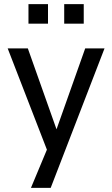

<svg xmlns="http://www.w3.org/2000/svg" viewBox="-20 -724 540 924"><path d="M129 180 218 -33V28L17 -491H114L259 -82H245L390 -491H483L224 180ZM289 -610V-704H383V-610ZM117 -610V-704H211V-610Z"/></svg>

Font: Nunito Sans 10pt SemiCondensed Medium
Style: Regular
Weight: 500
Width: 4
Designer: Vernon Adams
Foundry: Vernon Adams
Version: Version 3.101;gftools[0.9.27]